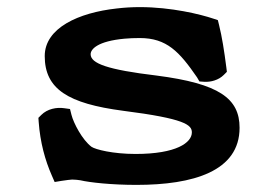

<svg xmlns="http://www.w3.org/2000/svg" viewBox="-20 -510 780 540"><path d="M88 -178.6 88.8 -167.2C93 -109.3 106.8 -59.3 125.9 -16L133.7 1.9L152.9 -1.3C163.7 -3.1 180.7 -5 182.8 -5C189.1 -5 202.9 -3.8 206.2 -2.9C232.8 3.3 294.1 10 363.7 10C523.3 10 653.8 -28.2 653.8 -150.6C653.8 -233.1 596.6 -274.8 420.3 -297.5C282 -314.1 234.9 -331.5 234.9 -357.5C234.9 -372.1 255.3 -394.3 330.2 -401.2C343.2 -402.4 357.5 -403 373.1 -403C449 -403 484.5 -364.6 534.2 -292.4L540.9 -280.9L554.2 -280C564.6 -279.4 574.3 -280.8 582.9 -283.6C593.4 -286.9 602.4 -292.3 609.4 -299.3L618.1 -308L616.6 -320.2C610.5 -367.6 604.4 -406.4 596 -440.1L592.7 -453.4L579.7 -457.7C543.8 -469.7 462.2 -490 373.1 -490C351.1 -490 329.2 -488.7 307.8 -486.1C201.4 -474.4 105.8 -431.5 105.8 -352.3C105.8 -259.1 172.1 -218.8 325.7 -198.5C500.7 -176.3 519.6 -158.7 519.6 -137.6C519.6 -109 476.5 -77 361.3 -77C297.4 -77 248.5 -89.5 237.4 -97.1C211.4 -116.5 186.8 -163.9 181 -187.1L176.9 -203.4L160.3 -205.7C139.2 -208.8 113.3 -203.9 96.1 -186.7Z"/></svg>

Font: Linux Libertine Mono O 
Style: Mono Bold
Weight: 400
Designer: Philipp H. Poll
Foundry: Philipp H. Poll
Version: Version 5.1.7